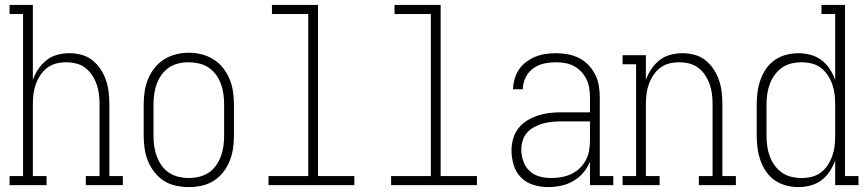

<svg xmlns="http://www.w3.org/2000/svg" viewBox="-20 -755 3540 783"><path d="M19 0V-37H74V-698H19V-735H114V-429Q122 -452 136 -473Q150 -494 169.5 -509.5Q189 -525 213.5 -531.5Q238 -538 263 -538Q288 -538 312.5 -531.5Q337 -525 356.5 -509.5Q376 -494 390 -473Q404 -452 412 -428.5Q420 -405 423 -380Q426 -355 426 -330V-37H481V0H330V-37H386V-330Q386 -351 383.5 -371.5Q381 -392 374 -411.5Q367 -431 355.5 -448.5Q344 -466 327.5 -478.5Q311 -491 291 -496Q271 -501 250 -501Q229 -501 209 -496Q189 -491 172.5 -478.5Q156 -466 144.5 -448.5Q133 -431 126 -411.5Q119 -392 116.5 -371.5Q114 -351 114 -330V-37H170V0Z M750 8Q724 8 698 2.5Q672 -3 649.5 -17Q627 -31 610.5 -52Q594 -73 584 -97Q574 -121 570 -147.5Q566 -174 566 -200V-330Q566 -356 570 -382.5Q574 -409 584 -433Q594 -457 610.5 -478Q627 -499 649.5 -513Q672 -527 698 -533.5Q724 -540 750 -540Q776 -540 802 -533.5Q828 -527 850.5 -513Q873 -499 889.5 -478Q906 -457 916 -433Q926 -409 930 -382.5Q934 -356 934 -330V-200Q934 -174 930 -147.5Q926 -121 916 -97Q906 -73 889.5 -52Q873 -31 850.5 -17Q828 -3 802 2.5Q776 8 750 8ZM750 -29Q771 -29 792 -34Q813 -39 830.5 -50.5Q848 -62 860.5 -79.5Q873 -97 880.5 -117Q888 -137 891 -158Q894 -179 894 -200V-330Q894 -351 891 -372.5Q888 -394 880.5 -414Q873 -434 860 -451.5Q847 -469 829 -480.5Q811 -492 790 -496.5Q769 -501 748 -501Q727 -501 706.5 -496Q686 -491 668.5 -479Q651 -467 638.5 -449.5Q626 -432 619 -412.5Q612 -393 609 -372Q606 -351 606 -330V-200Q606 -179 609 -158Q612 -137 619.5 -117Q627 -97 639.5 -79.5Q652 -62 669.5 -50.5Q687 -39 708 -34Q729 -29 750 -29Z M1075 0V-37H1237V-698H1089V-735H1277V-37H1425V0Z M1575 0V-37H1737V-698H1589V-735H1777V-37H1925V0Z M2215 8Q2185 8 2155.5 -1Q2126 -10 2105 -31Q2084 -52 2075 -81.5Q2066 -111 2066 -141Q2066 -165 2072.5 -188.5Q2079 -212 2093.5 -231Q2108 -250 2129 -263Q2150 -276 2172.5 -283.5Q2195 -291 2219 -294Q2243 -297 2268 -297H2386V-358Q2386 -377 2383 -395.5Q2380 -414 2372 -431Q2364 -448 2351 -462Q2338 -476 2321.5 -485Q2305 -494 2286 -497.5Q2267 -501 2248 -501Q2224 -501 2199.5 -496Q2175 -491 2155 -476.5Q2135 -462 2123.5 -439Q2112 -416 2112 -391H2072Q2073 -413 2079 -434Q2085 -455 2097 -472.5Q2109 -490 2126.5 -503Q2144 -516 2164 -524Q2184 -532 2205.5 -535Q2227 -538 2248 -538Q2272 -538 2296 -533.5Q2320 -529 2341 -518.5Q2362 -508 2379 -490.5Q2396 -473 2407 -451.5Q2418 -430 2422 -406Q2426 -382 2426 -358V-37H2481V0H2386V-96Q2376 -71 2358.5 -50.5Q2341 -30 2317.5 -16.5Q2294 -3 2267.5 2.5Q2241 8 2215 8ZM2227 -29Q2248 -29 2268.5 -32.5Q2289 -36 2308 -44.5Q2327 -53 2342.5 -67.5Q2358 -82 2368 -100Q2378 -118 2382 -138.5Q2386 -159 2386 -180V-260H2268Q2249 -260 2230 -258Q2211 -256 2193.5 -251Q2176 -246 2159 -237Q2142 -228 2129.5 -214Q2117 -200 2111.5 -181.5Q2106 -163 2106 -145Q2106 -121 2114 -98Q2122 -75 2139 -58.5Q2156 -42 2179.5 -35.5Q2203 -29 2227 -29Z M2519 0V-37H2574V-493H2519V-530H2614V-429Q2622 -452 2636 -473Q2650 -494 2669.5 -509.5Q2689 -525 2713.5 -531.5Q2738 -538 2763 -538Q2788 -538 2812.5 -531.5Q2837 -525 2856.5 -509.5Q2876 -494 2890 -473Q2904 -452 2912 -428.5Q2920 -405 2923 -380Q2926 -355 2926 -330V-37H2981V0H2830V-37H2886V-330Q2886 -351 2883.5 -371.5Q2881 -392 2874 -411.5Q2867 -431 2855.5 -448.5Q2844 -466 2827.5 -478.5Q2811 -491 2791 -496Q2771 -501 2750 -501Q2729 -501 2709 -496Q2689 -491 2672.5 -478.5Q2656 -466 2644.5 -448.5Q2633 -431 2626 -411.5Q2619 -392 2616.5 -371.5Q2614 -351 2614 -330V-37H2670V0Z M3236 8Q3211 8 3186 1.5Q3161 -5 3140 -19.5Q3119 -34 3104.5 -55Q3090 -76 3081.5 -100Q3073 -124 3069.5 -149.5Q3066 -175 3066 -200V-330Q3066 -355 3069.5 -380.5Q3073 -406 3081.5 -430Q3090 -454 3104.5 -475Q3119 -496 3140 -510.5Q3161 -525 3186 -531.5Q3211 -538 3236 -538Q3261 -538 3285.5 -531.5Q3310 -525 3330 -510Q3350 -495 3364 -473.5Q3378 -452 3386 -429V-698H3330V-735H3426V-37H3481V0H3386V-101Q3378 -78 3364 -56.5Q3350 -35 3330 -20Q3310 -5 3285.5 1.5Q3261 8 3236 8ZM3249 -29Q3270 -29 3290.5 -34Q3311 -39 3327.5 -51.5Q3344 -64 3355.5 -81.5Q3367 -99 3374 -118.5Q3381 -138 3383.5 -158.5Q3386 -179 3386 -200V-330Q3386 -351 3383.5 -371.5Q3381 -392 3374 -411.5Q3367 -431 3355.5 -448.5Q3344 -466 3327.5 -478.5Q3311 -491 3290.5 -496Q3270 -501 3249 -501Q3228 -501 3207 -496Q3186 -491 3169 -479Q3152 -467 3139.5 -450Q3127 -433 3119.5 -413Q3112 -393 3109 -372Q3106 -351 3106 -330V-200Q3106 -179 3109 -158Q3112 -137 3119.5 -117Q3127 -97 3139.5 -80Q3152 -63 3169 -51Q3186 -39 3207 -34Q3228 -29 3249 -29Z"/></svg>

Font: Iosevka Slab Extralight
Style: Regular
Weight: 200
Monospace: yes
Designer: Belleve Invis
Foundry: Belleve Invis
Version: Version 11.1.1; ttfautohint (v1.8.3)